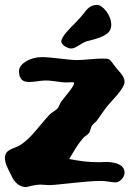

<svg xmlns="http://www.w3.org/2000/svg" viewBox="-23 -724 538 780"><path d="M483 -23C483 -54 449 -66 406 -66C397 -66 389 -65 380 -65C334 -65 299 -70 258 -78C279 -113 292 -137 314 -162C320 -170 332 -175 338 -183C345 -192 345 -206 351 -214C356 -222 367 -228 372 -236C384 -253 396 -271 409 -288C430 -315 483 -363 483 -392C483 -416 457 -437 446 -452C420 -486 426 -486 391 -486C360 -486 319 -480 290 -480C255 -480 187 -492 146 -492C101 -492 56 -466 54 -437C54 -396 75 -391 97 -391C119 -391 142 -397 162 -397C192 -397 224 -389 243 -389C254 -389 264 -390 270 -390C275 -390 278 -389 278 -386C278 -373 240 -330 227 -313C220 -304 217 -291 212 -285C203 -274 187 -268 178 -258C136 -213 107 -167 63 -137C35 -118 -3 -120 -3 -82C-3 -60 10 -38 17 -23C31 7 44 32 79 36C93 36 113 26 142 26C154 26 167 28 179 28C208 28 321 11 389 11C409 11 431 17 447 17C461 17 483 -1 483 -23ZM426 -606C428 -611 429 -617 429 -623C429 -664 393 -704 372 -704C336 -704 326 -678 308 -658C300 -649 289 -638 278 -626C266 -614 226 -576 226 -555C226 -542 251 -527 266 -527C289 -527 307 -553 340 -559C349 -562 416 -574 426 -606Z"/></svg>

Font: Freckle Face
Style: Regular
Weight: 400
Designer: Astigmatic (AOETI)
Foundry: Astigmatic (AOETI)
Version: Version 1.000